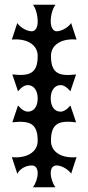

<svg xmlns="http://www.w3.org/2000/svg" viewBox="-20 -765 373 810"><path d="M214 25C203 11 194 -14 194 -35C194 -53 201 -67 219 -67C242 -67 272 -47 280 -32L303 -102C241 -96 195 -123 195 -171C195 -248 232 -257 301 -249L277 -320C261 -301 247 -294 235 -294C210 -294 194 -316 194 -350C194 -384 211 -406 236 -406C247 -406 261 -399 277 -380L301 -451C232 -443 195 -452 195 -529C195 -577 241 -604 303 -598L280 -668C272 -653 242 -633 219 -633C204 -633 194 -650 194 -675C194 -701 202 -729 214 -745H119C131 -730 139 -701 139 -673C139 -649 129 -633 114 -633C91 -633 61 -653 53 -668L30 -598C92 -604 139 -577 139 -529C139 -455 105 -443 32 -451L56 -380C72 -399 86 -406 97 -406C122 -406 139 -384 139 -350C139 -316 123 -294 98 -294C86 -294 72 -301 56 -320L32 -249C105 -257 139 -245 139 -171C139 -123 92 -96 30 -102L53 -32C64 -53 89 -67 114 -67C132 -67 139 -52 139 -34C139 -15 131 9 119 25Z"/></svg>

Font: Malebolge Adversarial
Style: Regular
Weight: 400
Designer: Ariel Martín Pérez
Foundry: Tunera Type Foundry
Version: Version 0.007;hotconv 1.0.109;makeotfexe 2.5.65596